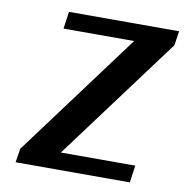

<svg xmlns="http://www.w3.org/2000/svg" viewBox="-75 -721 763 793"><g transform="rotate(10 306.5 -325.0)"><path d="M604 -590 219 -72H531L521 0H42L51 -58L437 -578H141L151 -650H613Z"/></g></svg>

Font: Arsenal SC
Style: Bold Italic
Weight: 700
Italic angle: -9.10001°
Designer: Andrij Shevchenko
Foundry: Stairsfor
Version: Version 2.001; ttfautohint (v1.8.4.7-5d5b)